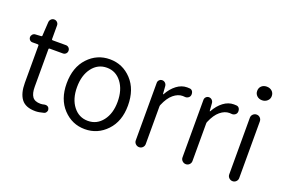

<svg xmlns="http://www.w3.org/2000/svg" viewBox="-99 -1109 2184 1463"><g transform="rotate(20 993.0 -377.5)"><path d="M258.8 12.7Q178.7 12.7 144.5 -32.7Q110.4 -78.1 110.4 -163.1V-465.8Q110.4 -472.7 102.5 -472.7H58.6Q45.9 -472.7 37.1 -481.9Q28.3 -491.2 28.3 -503.9Q28.3 -516.6 37.1 -526.4Q45.9 -536.1 58.6 -537.1L105.5 -540Q113.3 -540 113.3 -546.9L120.1 -658.2Q121.1 -672.9 131.3 -683.1Q141.6 -693.4 156.2 -693.4Q170.9 -693.4 181.2 -683.1Q191.4 -672.9 191.4 -658.2V-546.9Q191.4 -540 198.2 -540H306.6Q320.3 -540 330.1 -530.3Q339.8 -520.5 339.8 -506.3Q339.8 -492.2 330.1 -482.4Q320.3 -472.7 306.6 -472.7H198.2Q191.4 -472.7 191.4 -465.8V-160.2Q191.4 -107.4 210.4 -80.6Q229.5 -53.7 276.4 -53.7Q290 -53.7 308.6 -58.6Q321.3 -61.5 332.5 -55.7Q343.8 -49.8 346.7 -37.1Q348.6 -33.2 348.6 -28.3Q348.6 -20.5 343.8 -12.7Q337.9 -1 325.2 2Q286.1 12.7 258.8 12.7Z M411.1 -268.6Q411.1 -399.4 483.4 -476.6Q555.7 -553.7 659.7 -553.7Q763.7 -553.7 835.9 -476.6Q908.2 -399.4 908.2 -268.6Q908.2 -140.6 835.4 -64Q762.7 12.7 659.2 12.7Q555.7 12.7 483.4 -64Q411.1 -140.6 411.1 -268.6ZM824.2 -268.6Q824.2 -365.2 778.3 -425.3Q732.4 -485.4 659.7 -485.4Q586.9 -485.4 541 -425.3Q495.1 -365.2 495.1 -268.6Q495.1 -172.9 541 -113.8Q586.9 -54.7 659.7 -54.7Q732.4 -54.7 778.3 -114.3Q824.2 -173.8 824.2 -268.6Z M1054.7 -40V-506.8Q1054.7 -520.5 1064.5 -530.3Q1074.2 -540 1087.9 -540Q1101.6 -540 1111.8 -530.8Q1122.1 -521.5 1124 -506.8L1128.9 -442.4Q1128.9 -441.4 1130.4 -441.4Q1131.8 -441.4 1132.8 -442.4Q1161.1 -494.1 1200.7 -523.9Q1240.2 -553.7 1285.2 -553.7Q1297.9 -553.7 1307.6 -552.7Q1322.3 -550.8 1330.1 -537.1Q1335 -527.3 1335 -516.6Q1335 -511.7 1334 -506.8Q1331.1 -493.2 1318.4 -485.4Q1305.7 -477.5 1291 -479.5Q1283.2 -480.5 1275.4 -480.5Q1237.3 -480.5 1201.2 -450.7Q1165 -420.9 1138.7 -358.4Q1135.7 -352.5 1135.7 -344.7V-40Q1135.7 -23.4 1124 -11.7Q1112.3 0 1095.7 0Q1079.1 0 1066.9 -11.7Q1054.7 -23.4 1054.7 -40Z M1433.6 -40V-506.8Q1433.6 -520.5 1443.4 -530.3Q1453.1 -540 1466.8 -540Q1480.5 -540 1490.7 -530.8Q1501 -521.5 1502.9 -506.8L1507.8 -442.4Q1507.8 -441.4 1509.3 -441.4Q1510.7 -441.4 1511.7 -442.4Q1540 -494.1 1579.6 -523.9Q1619.1 -553.7 1664.1 -553.7Q1676.8 -553.7 1686.5 -552.7Q1701.2 -550.8 1709 -537.1Q1713.9 -527.3 1713.9 -516.6Q1713.9 -511.7 1712.9 -506.8Q1710 -493.2 1697.3 -485.4Q1684.6 -477.5 1669.9 -479.5Q1662.1 -480.5 1654.3 -480.5Q1616.2 -480.5 1580.1 -450.7Q1543.9 -420.9 1517.6 -358.4Q1514.6 -352.5 1514.6 -344.7V-40Q1514.6 -23.4 1502.9 -11.7Q1491.2 0 1474.6 0Q1458 0 1445.8 -11.7Q1433.6 -23.4 1433.6 -40Z M1812.5 -40V-499Q1812.5 -516.6 1824.7 -528.3Q1836.9 -540 1853.5 -540Q1870.1 -540 1881.8 -528.3Q1893.6 -516.6 1893.6 -499V-40Q1893.6 -23.4 1881.8 -11.7Q1870.1 0 1853.5 0Q1836.9 0 1824.7 -11.7Q1812.5 -23.4 1812.5 -40ZM1853.5 -656.2Q1828.1 -656.2 1811.5 -671.9Q1794.9 -687.5 1794.9 -710.9Q1794.9 -736.3 1811.5 -751.5Q1828.1 -766.6 1853.5 -766.6Q1878.9 -766.6 1896 -751.5Q1913.1 -736.3 1913.1 -710.9Q1913.1 -687.5 1895.5 -671.9Q1877.9 -656.2 1853.5 -656.2Z"/></g></svg>

Font: Gen Jyuu Gothic P Normal
Style: Regular
Weight: 300
Designer: [Source Han Sans]
Ryoko NISHIZUKA  (kana & ideographs); Paul D. Hunt (Latin, Greek & Cyrillic); Wenlong ZHANG  (bopomofo
Version: Version 1.002.20150607